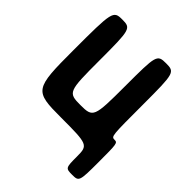

<svg xmlns="http://www.w3.org/2000/svg" viewBox="-281 -996 1406 1406"><g transform="rotate(45 422.5 -293.0)"><path d="M389 -165C259 -165 256 -174 256 -495C256 -816 253 -825 162 -825C70 -825 68 -813 68 -413C68 -12 76 0 352 0C629 0 637 3 637 120C637 236 639 239 707 239C776 239 778 234 778 39C778 -156 777 -162 744 -162C710 -162 710 -171 710 -494C710 -816 707 -825 616 -825C524 -825 522 -816 522 -495C522 -174 518 -165 389 -165Z"/></g></svg>

Font: Hussar Print
Style: Bold
Weight: 700
Foundry: Cannot Into Space Fonts
Version: Version 2.00